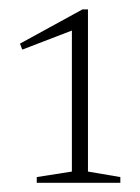

<svg xmlns="http://www.w3.org/2000/svg" viewBox="-20 -700 304 418"><path d="M136.5 -326.5V-640L143 -636L28.5 -592L23.5 -605L159.5 -679.5H171.5V-326.5L242 -314.5V-302H60V-314.5Z"/></svg>

Font: Newsreader 16pt 16pt ExtraLight
Style: Regular
Weight: 250
Version: Version 1.003